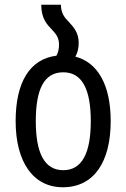

<svg xmlns="http://www.w3.org/2000/svg" viewBox="-20 -780 533 810"><path d="M298 -541C307 -557 312 -576 312 -599C312 -643 290 -666 270 -688C251 -707 237 -726 237 -760H154C154 -702 178 -677 200 -654C216 -637 229 -621 229 -592C229 -572 225 -557 218 -545C105 -531 46 -432 46 -269C46 -98 119 10 245 10C378 10 447 -99 447 -269C447 -424 391 -517 298 -541ZM247 -62C167 -62 131 -135 131 -269C131 -404 166 -475 247 -475C326 -475 363 -404 363 -269C363 -134 326 -62 247 -62Z"/></svg>

Font: Noto Sans Georgian Condensed
Style: Regular
Weight: 400
Width: 3
Designer: Monotype Design Team, Akaki Razmadze
Foundry: Google LLC
Version: Version 2.005